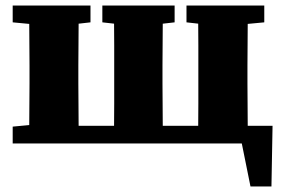

<svg xmlns="http://www.w3.org/2000/svg" viewBox="-20 -520 1030 696"><path d="M85 0Q86 -30 86 -67.5Q86 -105 86.5 -144Q87 -183 87 -217V-283Q87 -317 86.5 -356Q86 -395 86 -433Q86 -471 85 -500H266Q265 -471 265 -433Q265 -395 264.5 -356Q264 -317 264 -283V-217Q264 -183 264.5 -144Q265 -105 265 -67.5Q265 -30 266 0ZM393 0Q393 -30 393.5 -67.5Q394 -105 394 -144Q394 -183 394 -217V-283Q394 -317 394 -356Q394 -395 393.5 -433Q393 -471 393 -500H571Q570 -471 570 -433Q570 -395 569.5 -356Q569 -317 569 -283V-217Q569 -183 569.5 -144Q570 -105 570 -67.5Q570 -30 571 0ZM698 0Q698 -30 698.5 -67.5Q699 -105 699 -144Q699 -183 699 -217V-283Q699 -317 699 -356Q699 -395 698.5 -433Q698 -471 698 -500H879Q878 -471 878 -433Q878 -395 877.5 -356Q877 -317 877 -283V-217Q877 -183 877.5 -144Q878 -105 878 -67.5Q878 -30 879 0ZM888 156 847 -47 910 0H216V-64H968L964 156ZM26 -439V-500H308V-439L220 -429H132ZM351 -439V-500H613V-439L525 -429H440ZM656 -439V-500H938V-439L832 -429H745ZM26 0V-61L132 -71H161V0Z"/></svg>

Font: Source Serif 4 ExtraBold
Style: Regular
Weight: 800
Designer: Frank Grießhammer
Foundry: Adobe Systems Incorporated
Version: Version 4.004;hotconv 1.0.116;makeotfexe 2.5.65601